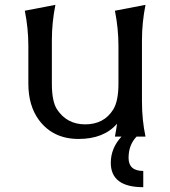

<svg xmlns="http://www.w3.org/2000/svg" viewBox="-20 -567 707 797"><path d="M584 0H546.9Q513.7 34.7 513.7 88.4Q513.7 142.6 574.7 142.6V210Q439.9 210 439.9 108.9Q439.9 47.9 484.4 0H457Q462.4 -26.9 465.8 -53.2Q410.6 9.8 306.2 9.8Q200.2 9.8 141.6 -68.8Q97.7 -128.4 97.7 -219.7V-376Q97.7 -449.2 83 -522.5L210 -546.9Q195.3 -473.6 195.3 -400.4V-219.7Q195.3 -145.5 216.8 -112.8Q257.8 -50.8 333.5 -50.8Q412.1 -50.8 450.2 -112.8Q471.7 -147.9 471.7 -219.7V-376Q471.7 -449.2 457 -522.5L584 -546.9Q569.3 -473.6 569.3 -400.4V-146.5Q569.3 -68.8 584 0Z"/></svg>

Font: Classica
Style: Book
Weight: 400
Version: Version 1.001